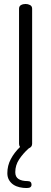

<svg xmlns="http://www.w3.org/2000/svg" viewBox="-20 -751 258 968"><path d="M119 162Q139 162 139 180Q139 188 133.5 192.5Q128 197 114 197Q96 197 78.5 193Q61 189 47.5 180Q34 171 25.5 156.5Q17 142 17 122Q17 84 34.5 51Q52 18 81 -10Q76 -17 76 -26V-707Q76 -720 86 -725.5Q96 -731 109 -731Q121 -731 131.5 -725.5Q142 -720 142 -707V-26Q142 -10 125 -3Q96 23 76.5 52.5Q57 82 57 117Q57 141 73.5 151.5Q90 162 119 162Z"/></svg>

Font: Dosis
Style: Book
Weight: 400
Designer: EdgarTolentino, PabloImpallari, IginoMarini
Foundry: EdgarTolentino, PabloImpallari, IginoMarini
Version: Version 1.007